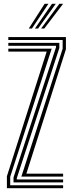

<svg xmlns="http://www.w3.org/2000/svg" viewBox="-20 -996 386 1016"><path d="M93 -61.5 311.5 -738.2V-784.5H24V-800H328.8V-735.2L119.5 -77H314V-61.5ZM51.5 -30.8V-57L276.5 -746.5V-753.8H24V-769.2H294V-741.8L68.8 -53.2V-46.2H314V-30.8ZM16.5 0V-63.2L227 -723H24V-738.5H253.5L34 -60.5V-15.5H314V0ZM132.2 -845 216.2 -976H236.2L149 -845ZM197.5 -845 294.2 -976H314L214.2 -845ZM164.8 -845 255.2 -976H275.2L181.5 -845Z"/></svg>

Font: Big Shoulders Inline Display SemiBold
Style: Regular
Weight: 600
Designer: Patric King
Foundry: XO Type Co
Version: Version 1.000